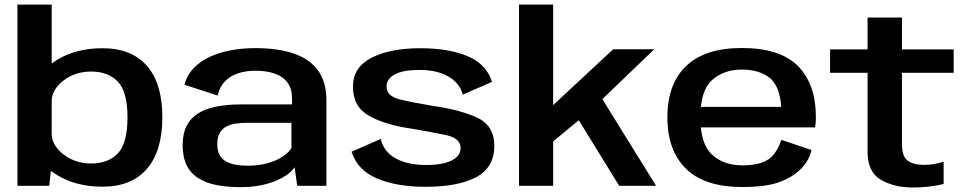

<svg xmlns="http://www.w3.org/2000/svg" viewBox="-20 -805 4196 832"><path d="M55.5 0H193.5L204 -98V-785H55.5ZM424 4Q550 4 616.8 -73.5Q683.5 -151 683.5 -297Q683.5 -443 616.8 -519.5Q550 -596 424 -596Q307 -596 223.2 -543Q139.5 -490 139.5 -436.5L204 -366Q204 -416.5 255 -455.8Q306 -495 375 -495Q448.5 -495 490.5 -451.2Q532.5 -407.5 532.5 -296Q532.5 -184 490.5 -140.2Q448.5 -96.5 375 -96.5Q306 -96.5 255 -136Q204 -175.5 204 -227L139.5 -155.5Q139.5 -102 223.2 -49Q307 4 424 4Z M1022 6Q1069.5 6 1108.8 -1.8Q1148 -9.5 1177.8 -22.5Q1207.5 -35.5 1227.5 -50.5Q1247.5 -65.5 1256.5 -80.5L1268 0H1394.5V-369Q1394.5 -449 1358.5 -499Q1322.5 -549 1253.5 -572.8Q1184.5 -596.5 1085 -596.5Q1031 -596.5 981.2 -587.2Q931.5 -578 890.2 -559.2Q849 -540.5 820 -510.5Q791 -480.5 779 -438L923 -391Q932 -429.5 955.2 -453Q978.5 -476.5 1012.2 -487.5Q1046 -498.5 1086 -498.5Q1135 -498.5 1170.8 -486Q1206.5 -473.5 1226 -447Q1245.5 -420.5 1245.5 -378.5V-352.5H1023.5Q964.5 -352.5 917.8 -343.2Q871 -334 838.2 -313.5Q805.5 -293 788.5 -259.2Q771.5 -225.5 771.5 -176Q771.5 -124.5 788.8 -89.2Q806 -54 839.2 -33Q872.5 -12 918.5 -3Q964.5 6 1022 6ZM1052.5 -87Q1024.5 -87 1000.8 -91.2Q977 -95.5 959 -105.8Q941 -116 931.2 -134.2Q921.5 -152.5 921.5 -181Q921.5 -209 931.2 -227.2Q941 -245.5 958.2 -255.2Q975.5 -265 999.5 -269Q1023.5 -273 1051.5 -273H1243V-163.5Q1231.5 -144.5 1204.8 -126.5Q1178 -108.5 1139.2 -97.8Q1100.5 -87 1052.5 -87Z M1824.5 4.5Q1965.5 4.5 2043.8 -37.5Q2122 -79.5 2122 -172.5Q2122 -262 2046 -296Q1970 -330 1860 -345.5Q1773 -359.5 1714 -373.8Q1655 -388 1655 -429.5Q1655 -463 1690.5 -482.5Q1726 -502 1798 -502Q1874 -502 1923.5 -473Q1973 -444 1985.5 -395L2112 -450Q2089 -526 2007.5 -561Q1926 -596 1800.5 -596Q1671 -596 1590.2 -554.8Q1509.5 -513.5 1509.5 -429.5Q1509.5 -341.5 1580.2 -302.5Q1651 -263.5 1760.5 -248Q1851 -233 1913.5 -219.5Q1976 -206 1976 -163Q1976 -129.5 1937.2 -109.8Q1898.5 -90 1827 -90Q1745.5 -90 1694 -119Q1642.5 -148 1630 -203L1503.5 -147.5Q1529 -67 1614.8 -31.2Q1700.5 4.5 1824.5 4.5Z M2486 -287.5 2663 0H2823L2586.5 -381.5ZM2229 0H2377V-192.5L2492.5 -287.5L2585 -370.5L2815 -591.5H2637L2377 -349.5V-785H2229Z M3198 5.5V-88.5Q3114.5 -88.5 3065 -135.5Q3015 -181.5 3015 -295.5Q3015 -413 3065.5 -458Q3116.5 -503.5 3195 -503.5Q3275.5 -503.5 3322 -462Q3359 -425.5 3365.5 -342H3000.5V-253H3512Q3515.5 -272.5 3515.5 -297Q3515.5 -440 3438 -519Q3359.5 -597 3194.5 -597Q3036 -597 2954.5 -520Q2872 -443 2872 -296Q2872 -152.5 2953.5 -73Q3033.5 5.5 3198 5.5ZM3198 -88.5V5.5Q3288.5 5.5 3345.5 -12Q3402 -29.5 3443 -66Q3484 -102 3496.5 -155L3366 -199Q3354 -164.5 3335 -138Q3315 -112 3280.5 -100Q3246.5 -88.5 3198 -88.5Z M3935.5 7.5Q4005.5 7.5 4069 -7.5V-104.5Q4027.5 -90.5 3984.5 -90.5Q3939 -90.5 3913.8 -108.2Q3888.5 -126 3888.5 -181V-489.5H4112.5V-591H3888.5V-729H3739.5V-591H3577V-489.5H3739.5V-147Q3739.5 -60 3796.8 -26.2Q3854 7.5 3935.5 7.5Z"/></svg>

Font: Anybody SemiExpanded SemiBold
Style: Regular
Weight: 600
Width: 6
Designer: Tyler Finck
Foundry: Etcetera Type Company
Version: Version 1.113;gftools[0.9.25]